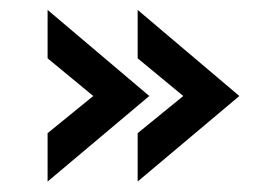

<svg xmlns="http://www.w3.org/2000/svg" viewBox="-20 -438 508 378"><path d="M73.7 -80.6V-175.8L163.6 -249L73.7 -323.2V-418.5L273.9 -249ZM251 -80.6V-175.8L340.8 -249L251 -323.2V-418.5L451.2 -249Z"/></svg>

Font: Acari Sans SemiBold
Style: Regular
Weight: 600
Designer: Alfredo Marco Pradil and Stefan Peev
Foundry: Hanken Design Co.
Version: Version 1.045;January 11, 2019;FontCreator 11.5.0.2425 64-bi